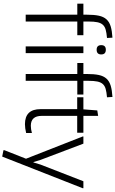

<svg xmlns="http://www.w3.org/2000/svg" viewBox="342 -1194 1072 1797"><g transform="rotate(90 878.5 -296.0)"><path d="M446 -664Q403 -664 403 -707Q403 -750 446 -750Q490 -750 490 -707Q490 -664 446 -664ZM415 -540H478V0H415ZM118 -483H15V-540H118V-572Q118 -640 127.5 -684.5Q137 -729 161.5 -756Q186 -783 227.5 -795.5Q269 -808 333 -812L336 -761Q288 -757 258 -748.5Q228 -740 211.5 -721Q195 -702 188.5 -670.5Q182 -639 182 -589V-540H310V-483H182V0H118Z M673 -483H570V-540H673V-572Q673 -640 682.5 -684.5Q692 -729 716.5 -756Q741 -783 782.5 -795.5Q824 -808 888 -812L891 -761Q843 -757 813 -748.5Q783 -740 766.5 -721Q750 -702 743.5 -670.5Q737 -639 737 -589V-540H865V-483H737V0H673ZM1143 7Q1002 7 1002 -139V-482H891V-540H1004L1014 -670L1065 -678V-540H1223V-482H1065V-150Q1065 -48 1158 -48Q1172 -48 1190 -50.5Q1208 -53 1225 -58V-4Q1179 7 1143 7Z M1386 208V200L1466 -3L1258 -533V-540H1325L1477 -139L1497 -73H1501L1521 -139L1677 -540H1742V-533L1446 220Z"/></g></svg>

Font: Encode Sans Narrow
Style: Light
Weight: 300
Designer: Pablo Impallari, Andres Torresi
Foundry: Pablo Impallari, Andres Torresi
Version: Version 1.000; ttfautohint (v1.00) -l 8 -r 50 -G 200 -x 14 -